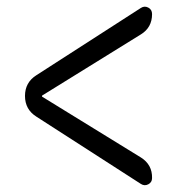

<svg xmlns="http://www.w3.org/2000/svg" viewBox="-20 -592 540 574"><path d="M88.9 -243.2Q54.7 -264.6 54.7 -305.2Q54.7 -345.7 88.9 -367.2L401.4 -568.4Q412.1 -575.2 423.3 -569.3Q434.6 -563.5 434.6 -549.8Q434.6 -509.8 401.4 -489.3L106.4 -306.6Q105.5 -306.6 105.5 -304.7Q105.5 -302.7 106.4 -302.7L401.4 -121.1Q435.5 -99.6 434.6 -59.6Q434.6 -46.9 423.3 -41Q412.1 -35.2 401.4 -42Z"/></svg>

Font: Rounded Mgen+ 2m regular
Style: Regular
Weight: 400
Designer: [Source Han Sans]
Ryoko NISHIZUKA  (kana & ideographs); Paul D. Hunt (Latin, Greek & Cyrillic); Wenlong ZHANG  (bopomofo
Version: Version 1.059.20150602